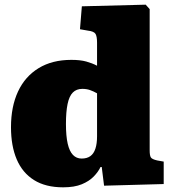

<svg xmlns="http://www.w3.org/2000/svg" viewBox="-20 -787 743 821"><path d="M250 14Q175 14 125.5 -17Q76 -48 51.5 -105.5Q27 -163 27 -243Q27 -331 57 -395.5Q87 -460 145 -495.5Q203 -531 285 -531Q323 -531 348.5 -524Q374 -517 395 -506V-605Q395 -631 388.5 -642Q382 -653 356 -656L322 -662L330 -760L603 -767L620 -748V-144Q620 -122 625 -114Q630 -106 652 -101L680 -96V0L425 7L415 -73H410Q400 -52 380.5 -32Q361 -12 329.5 1Q298 14 250 14ZM329 -109Q352 -109 366.5 -119.5Q381 -130 388 -151.5Q395 -173 395 -204V-388Q379 -397 364.5 -402Q350 -407 332 -407Q307 -407 291.5 -391.5Q276 -376 269 -342.5Q262 -309 262 -257Q262 -205 269.5 -172.5Q277 -140 292 -124.5Q307 -109 329 -109Z"/></svg>

Font: Literata Black
Style: Regular
Weight: 900
Designer: Latin by Veronika Burian and Jose Scaglione. Greek by Irene Vlachou. Cyrillic by Vera Evstafieva.
Foundry: TypeTogether
Version: Version 3.103;gftools[0.9.29]